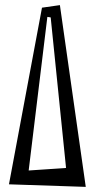

<svg xmlns="http://www.w3.org/2000/svg" viewBox="-20 -730 370 750"><path d="M15 -10 144 -700 214 -710 315 0ZM238 -74 178 -662 165 -664 92 -64Z"/></svg>

Font: Bahianita
Style: Regular
Weight: 400
Designer: Pablo Cosgaya & Dani Raskovsky
Foundry: Pablo Cosgaya & Dani Raskovsky
Version: Version 1.008